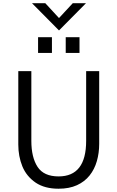

<svg xmlns="http://www.w3.org/2000/svg" viewBox="-20 -1140 716 1170"><path d="M337 10Q253 10 198 -26.5Q141 -65.5 116.2 -126.5Q91.5 -187.5 91.5 -259V-706.5H171V-281.5Q171 -181 209 -123Q247 -65 337 -65Q505 -65 505 -281.5V-706.5H584.5V-264Q584.5 -208 570.2 -158.2Q556 -108.5 526 -70.8Q496 -33 449 -11.5Q402 10 337 10ZM296.5 -817.5H212V-913.5H296.5ZM464.5 -817.5H380.5V-913.5H464.5ZM339.5 -954.5 175 -1120.5H256L339.5 -1030L423.5 -1120.5H504Z"/></svg>

Font: Acari Sans
Style: Regular
Weight: 400
Designer: Alfredo Marco Pradil and Stefan Peev (font) & Cristiano Sobral (main changes)
Foundry: Alfredo Marco Pradil and Stefan Peev (font) & Cristiano Sobral (main changes)
Version: Version 1.063; ttfautohint (v1.8.3)